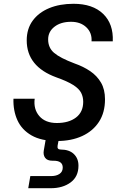

<svg xmlns="http://www.w3.org/2000/svg" viewBox="-20 -732 640 1013"><path d="M281 12Q198 12 146.5 -17.5Q95 -47 72 -97.5Q49 -148 51 -211H163Q156 -156 187.5 -119.5Q219 -83 280 -83Q343 -83 381 -112Q419 -141 419 -195Q419 -221 408 -242.5Q397 -264 366.5 -283.5Q336 -303 277 -324Q121 -381 121 -519Q121 -580 152.5 -623Q184 -666 239.5 -689Q295 -712 368 -712Q469 -712 524 -659Q579 -606 575 -514H463Q466 -559 435.5 -588Q405 -617 355 -617Q301 -617 267.5 -591Q234 -565 234 -524Q234 -480 265.5 -453Q297 -426 374 -397Q420 -381 456 -356.5Q492 -332 513 -296Q534 -260 534 -208Q534 -138 502 -89Q470 -40 413 -14Q356 12 281 12ZM129 261 140 197H250Q277 197 294 185.5Q311 174 311 152Q311 116 263 116H257Q229 116 218 100.5Q207 85 211 62L223 -7H292L284 36Q280 57 300 57Q345 57 369.5 80.5Q394 104 394 142Q394 200 352.5 230.5Q311 261 248 261Z"/></svg>

Font: DM Mono Medium
Style: Italic
Weight: 500
Italic angle: -10°
Designer: Colophon Foundry
Foundry: Colophon Foundry
Version: Version 1.000; ttfautohint (v1.8.2.53-6de2)